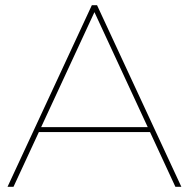

<svg xmlns="http://www.w3.org/2000/svg" viewBox="-20 -720 728 740"><path d="M334 -700H354L679 0H656L339 -684H349L32 0H9ZM126 -230H561L571 -211H116Z"/></svg>

Font: Montserrat
Style: Regular
Weight: 400
Designer: Julieta Ulanovsky
Foundry: Julieta Ulanovsky
Version: Version 8.000